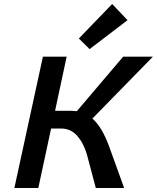

<svg xmlns="http://www.w3.org/2000/svg" viewBox="-20 -942 786 962"><path d="M619 -841 429 -696 375 -749 542 -922ZM443 -348Q492 -305 528 -205L602 0H460L416 -166Q400 -223 367.5 -260.5Q335 -298 286 -298H236L172 0H52L195 -658H314L256 -387H337Q347 -387 365 -385L597 -658H746Z"/></svg>

Font: EauTest
Style: Bold Italic
Weight: 700
Italic angle: -12°
Designer: Christian Thalmann (Catharsis Fonts)
Version: Version 0.001;PS 000.001;hotconv 1.0.88;makeotf.lib2.5.64775